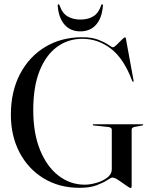

<svg xmlns="http://www.w3.org/2000/svg" viewBox="-20 -888 723 918"><path d="M609.5 -1Q609.5 11 605.5 11Q600 11 582.8 -1.5Q565.5 -14 546.8 -26.5Q528 -39 517 -39Q511 -39 492.8 -26.8Q474.5 -14.5 442 -2.2Q409.5 10 360.5 10Q263 10 188.8 -35.2Q114.5 -80.5 73.2 -159.5Q32 -238.5 32 -339Q32 -451 75.8 -534.2Q119.5 -617.5 196.5 -663.8Q273.5 -710 373.5 -710Q419 -710 450 -698Q481 -686 498 -674Q515 -662 519 -662Q526 -662 538.2 -674Q550.5 -686 562 -697.8Q573.5 -709.5 578 -709.5Q581 -709.5 582 -703L618.5 -503.5Q619.5 -498.5 618 -497.5Q615.5 -495.5 612.5 -500Q573 -606.5 511.2 -654.5Q449.5 -702.5 373.5 -702.5Q306 -702.5 253 -664Q200 -625.5 169.5 -549.8Q139 -474 139 -362Q139 -250 171.8 -170.2Q204.5 -90.5 260.2 -47.8Q316 -5 385.5 -5Q410 -5 440.2 -13.5Q470.5 -22 492.5 -38.5Q514.5 -55 514.5 -79.5V-268Q514.5 -279 497 -281L428.5 -288Q423.5 -288.5 423.5 -291Q423.5 -294 427.5 -294H660.5Q665 -294 665 -291Q665 -289.5 660 -288L623 -281Q609.5 -278.5 609.5 -268ZM364 -794.5Q401 -794.5 426.2 -810Q451.5 -825.5 463.5 -862Q465 -867.5 468.5 -867.5Q473 -867.5 472 -860Q467.5 -802 439.5 -770Q411.5 -738 364 -738Q317 -738 288.8 -770Q260.5 -802 256 -860Q255.5 -867.5 260 -867.5Q263.5 -867.5 265 -862Q277.5 -824.5 303.5 -809.5Q329.5 -794.5 364 -794.5Z"/></svg>

Font: Fraunces 144pt S000
Style: Regular
Weight: 400
Version: Version 1.000; ttfautohint (v1.8.3)